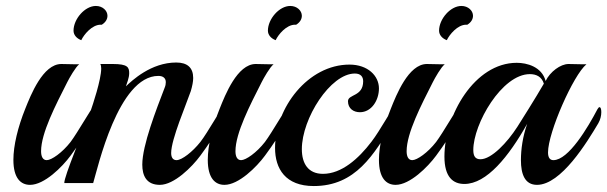

<svg xmlns="http://www.w3.org/2000/svg" viewBox="-20 -615 2040 645"><path d="M322 -532C335 -540 341 -551 341 -562C341 -579 325 -595 302 -595C265 -595 227 -551 227 -512C227 -498 237 -486 253 -480C262 -499 289 -532 318 -532C319 -532 321 -532 322 -532ZM289 -201C296 -213 299 -228 299 -239C299 -249 297 -255 293 -255C289 -255 241 -170 217 -138C189 -102 153 -77 137 -77C124 -77 118 -89 118 -107C118 -168 167 -262 206 -339C213 -353 234 -390 246 -399C243 -399 240 -399 236 -399C221 -399 197 -400 186 -400C124 -400 83 -295 65 -250C40 -188 25 -126 25 -78C25 -16 50 6 81 6C129 6 189 -54 217 -92C244 -128 270 -169 289 -201Z M725 -201C732 -213 735 -227 735 -238C735 -248 733 -255 729 -255C725 -255 678 -170 653 -138C627 -105 591 -77 573 -77C561 -77 555 -86 555 -101C555 -147 606 -265 621 -309C626 -326 629 -341 629 -353C629 -388 609 -405 572 -405C487 -405 423 -344 403 -325C406 -335 414 -353 414 -369C414 -389 409 -400 359 -400C345 -400 329 -400 317 -400C319 -397 320 -391 320 -385C320 -347 291 -261 284 -241C259 -173 195 -22 196 0H293C308 -49 377 -360 512 -360C526 -360 537 -354 537 -339C537 -333 536 -327 533 -320C505 -247 458 -127 458 -62C458 -26 471 6 517 6C565 6 625 -54 653 -92C680 -128 706 -169 725 -201Z M975 -532C988 -540 994 -551 994 -562C994 -579 978 -595 955 -595C918 -595 880 -551 880 -512C880 -498 890 -486 906 -480C915 -499 942 -532 971 -532C972 -532 974 -532 975 -532ZM942 -201C949 -213 952 -228 952 -239C952 -249 950 -255 946 -255C942 -255 894 -170 870 -138C842 -102 806 -77 790 -77C777 -77 771 -89 771 -107C771 -168 820 -262 859 -339C866 -353 887 -390 899 -399C896 -399 893 -399 889 -399C874 -399 850 -400 839 -400C777 -400 736 -295 718 -250C693 -188 678 -126 678 -78C678 -16 703 6 734 6C782 6 842 -54 870 -92C897 -128 923 -169 942 -201Z M1300 -201C1307 -213 1310 -228 1310 -239C1310 -249 1308 -256 1304 -256C1300 -256 1256 -175 1228 -139C1184 -81 1127 -31 1065 -31C1015 -31 994 -66 994 -114C994 -217 1090 -368 1172 -368C1192 -368 1200 -357 1200 -342C1200 -290 1149 -299 1149 -275C1149 -250 1168 -238 1189 -238C1228 -238 1253 -278 1253 -318C1253 -360 1216 -398 1154 -398C1015 -398 904 -253 904 -118C904 -48 939 10 1034 10C1175 10 1236 -96 1300 -201Z M1550 -532C1563 -540 1569 -551 1569 -562C1569 -579 1553 -595 1530 -595C1493 -595 1455 -551 1455 -512C1455 -498 1465 -486 1481 -480C1490 -499 1517 -532 1546 -532C1547 -532 1549 -532 1550 -532ZM1517 -201C1524 -213 1527 -228 1527 -239C1527 -249 1525 -255 1521 -255C1517 -255 1469 -170 1445 -138C1417 -102 1381 -77 1365 -77C1352 -77 1346 -89 1346 -107C1346 -168 1395 -262 1434 -339C1441 -353 1462 -390 1474 -399C1471 -399 1468 -399 1464 -399C1449 -399 1425 -400 1414 -400C1352 -400 1311 -295 1293 -250C1268 -188 1253 -126 1253 -78C1253 -16 1278 6 1309 6C1357 6 1417 -54 1445 -92C1472 -128 1498 -169 1517 -201Z M1990 -201C1997 -213 2000 -227 2000 -238C2000 -248 1998 -255 1994 -255C1992 -255 1990 -253 1987 -248C1955 -187 1890 -77 1839 -77C1827 -77 1821 -86 1821 -103C1821 -170 1906 -363 1950 -399C1947 -399 1944 -399 1940 -399C1925 -399 1901 -400 1890 -400C1863 -400 1828 -374 1813 -343C1800 -391 1750 -404 1716 -404C1574 -404 1473 -227 1473 -89C1473 -20 1502 3 1540 3C1615 3 1689 -89 1751 -199C1736 -156 1730 -114 1730 -77C1730 -30 1743 6 1784 6C1865 6 1952 -137 1990 -201ZM1807 -334C1803 -327 1777 -282 1718 -189C1684 -136 1631 -80 1594 -80C1577 -80 1570 -90 1570 -111C1570 -199 1666 -366 1760 -366C1782 -366 1800 -357 1807 -334Z"/></svg>

Font: Playball
Style: Regular
Weight: 400
Designer: Robert E. Leuschke
Foundry: Robert E. Leuschke
Version: Version 1.001